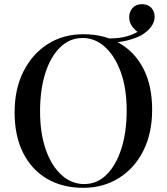

<svg xmlns="http://www.w3.org/2000/svg" viewBox="-20 -886 798 920"><path d="M465 -703Q530 -699 571.5 -708Q613 -717 646 -737L645 -729Q627 -741 613 -760Q599 -779 599 -804Q599 -829 615 -847.5Q631 -866 660 -866Q689 -866 705 -848.5Q721 -831 721 -806Q721 -780 703.5 -757Q686 -734 657 -717Q629 -702 589 -692Q549 -682 496 -681ZM380 -722Q478 -722 552.5 -679Q627 -636 668 -555.5Q709 -475 709 -360Q709 -248 667 -164Q625 -80 550 -33Q475 14 379 14Q280 14 206 -29Q132 -72 91 -153Q50 -234 50 -348Q50 -460 92.5 -544Q135 -628 209 -675Q283 -722 380 -722ZM376 -704Q314 -704 268 -659Q222 -614 197 -535Q172 -456 172 -352Q172 -246 200 -167.5Q228 -89 276 -46.5Q324 -4 383 -4Q445 -4 490.5 -49Q536 -94 561.5 -173.5Q587 -253 587 -356Q587 -463 558.5 -541Q530 -619 482.5 -661.5Q435 -704 376 -704Z"/></svg>

Font: Playfair Display Medium
Style: Regular
Weight: 500
Designer: Claus Eggers Sørensen
Foundry: Claus Eggers Sørensen
Version: Version 1.203